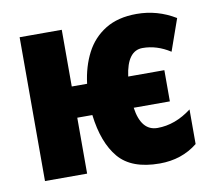

<svg xmlns="http://www.w3.org/2000/svg" viewBox="-68 -640 809 727"><g transform="rotate(-10 336.5 -276.5)"><path d="M490 10Q382 10 332.5 -48.5Q283 -107 270 -215H212V0H50V-553H212V-335H271Q279 -400 305.5 -451.5Q332 -503 380.5 -533Q429 -563 501 -563Q581 -563 650 -521L607 -399Q556 -432 501 -432Q442 -432 429 -335H568V-215H429Q442 -124 505 -124Q573 -124 636 -172V-39Q575 10 490 10Z"/></g></svg>

Font: Noto Sans ExtraCondensed Black
Style: Regular
Weight: 900
Width: 2
Designer: Monotype Design Team
Foundry: Monotype Imaging Inc.
Version: Version 2.013; ttfautohint (v1.8.4.7-5d5b)